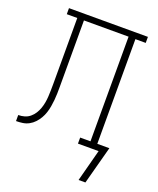

<svg xmlns="http://www.w3.org/2000/svg" viewBox="-168 -835 935 1136"><g transform="rotate(20 300.0 -267.0)"><path d="M510 201H467L520 0H390V-38H455V-697H174V-319Q174 -299 174 -278Q174 -257 173.5 -236Q173 -215 171 -194.5Q169 -174 165.5 -153.5Q162 -133 155.5 -113Q149 -93 138.5 -75Q128 -57 113.5 -41.5Q99 -26 80.5 -16Q62 -6 41.5 -3Q21 0 0 0V-38Q20 -38 39 -43.5Q58 -49 73 -61.5Q88 -74 98.5 -90.5Q109 -107 115.5 -125.5Q122 -144 125.5 -163.5Q129 -183 130 -202.5Q131 -222 131.5 -241.5Q132 -261 132 -280V-697H66V-735H563V-697H498V-38H574Z"/></g></svg>

Font: Iosevka Etoile Extralight
Style: Regular
Weight: 200
Designer: Belleve Invis
Foundry: Belleve Invis
Version: Version 22.1.2; ttfautohint (v1.8.4)